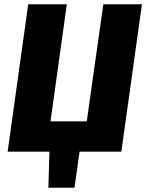

<svg xmlns="http://www.w3.org/2000/svg" viewBox="-20 -715 689 905"><path d="M552 0H355L331 170H208L213 0H16L113 -695H295L218 -143H389L467 -695H649Z"/></svg>

Font: Trujillo ExtraBold
Style: Italic
Weight: 800
Italic angle: -8°
Designer: Fira Sans original fonts by bBox Type GmbH, Carrois Corporate GbR, & Edenspiekermann AG / Changes by Cristiano Sobral
Foundry: Fira Sans original fonts by bBox Type GmbH, Carrois Corporate GbR, & Edenspiekermann AG / Changes by Cristiano Sobral
Version: Version 4.301;July 28, 2020;FontCreator 13.0.0.2655 64-bit